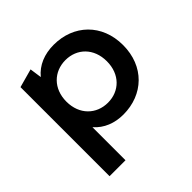

<svg xmlns="http://www.w3.org/2000/svg" viewBox="-187 -705 1064 1064"><g transform="rotate(-45 345.5 -173.0)"><path d="M380 -540C307 -540 245 -515 203 -464L193 -534L84 -504V194H209V-65C252 -16 312 7 380 7C536 7 651 -101 651 -267C651 -432 536 -540 380 -540ZM366 -100C276 -100 207 -165 207 -267C207 -369 276 -434 366 -434C456 -434 524 -369 524 -267C524 -165 456 -100 366 -100Z"/></g></svg>

Font: Talent
Style: Bold
Weight: 600
Designer: Mike Powis
Version: Version 1.001;hotconv 1.0.109;makeotfexe 2.5.65596